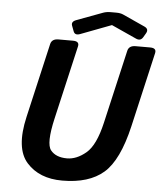

<svg xmlns="http://www.w3.org/2000/svg" viewBox="-59 -913 831 981"><g transform="rotate(5 357.0 -422.5)"><path d="M278.3 -775.9Q270.5 -796.4 296.4 -806.2L430.2 -856Q447.3 -862.3 468.3 -862.3H497.6Q518.6 -862.3 532.7 -856L646.5 -804.2Q671.4 -793 657.7 -770L646 -750Q633.3 -728 609.4 -738.8L481.4 -796.9H480.5L323.2 -737.3Q296.4 -727.1 288.6 -748.5ZM86.9 -291.5 174.8 -673.3Q181.2 -700.2 215.3 -700.2H289.6Q323.7 -700.2 317.4 -673.3L230.5 -296.4Q200.2 -165.5 227.1 -132.1Q253.9 -98.6 311 -98.6Q360.4 -98.6 408.4 -138.9Q456.5 -179.2 483.4 -296.4L570.3 -673.3Q576.7 -700.2 610.8 -700.2H685.1Q719.2 -700.2 712.9 -673.3L625 -291.5Q584 -113.8 508.8 -48.6Q433.6 16.6 296.4 16.6Q178.7 16.6 114 -55.9Q49.3 -128.4 86.9 -291.5Z"/></g></svg>

Font: Istok
Style: Bold Italic
Weight: 700
Italic angle: -13°
Designer: Andrey V. Panov
Foundry: Andrey V. Panov
Version: Version 1.0.3